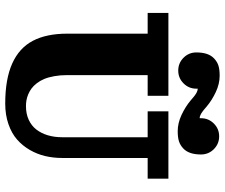

<svg xmlns="http://www.w3.org/2000/svg" viewBox="-82 -756 849 724"><g transform="rotate(90 342.0 -394.5)"><path d="M426.3 -728.5Q426.3 -756.8 446.3 -776.9Q466.3 -796.9 494.6 -796.9Q522.9 -796.9 543 -776.9Q563 -756.8 563 -728.5Q563 -682.6 540.3 -661.6Q527.8 -649.9 513.2 -645.3Q498.5 -640.6 475.1 -640.6Q444.8 -640.6 413.9 -655Q383.1 -669.4 358.6 -689.9Q357.7 -690.7 352.8 -694.9Q347.9 -699.2 346.3 -700.4Q344.7 -701.7 340.5 -705Q336.2 -708.3 333.7 -709.6Q331.3 -710.9 327.8 -712.8Q324.2 -714.6 321 -715.3Q317.9 -716.1 314.9 -716.1V-710.9Q314.9 -682.6 294.9 -662.6Q274.9 -642.6 246.6 -642.6Q218.3 -642.6 198.2 -662.6Q178.2 -682.6 178.2 -710.9Q178.2 -756.8 200.9 -777.8Q213.4 -789.6 228 -794.2Q242.7 -798.8 266.1 -798.8Q296.4 -798.8 327.3 -784.4Q358.2 -770 382.6 -749.5Q383.5 -748.8 388.4 -744.5Q393.3 -740.2 394.9 -739Q396.5 -737.8 400.8 -734.5Q405 -731.2 407.5 -729.9Q409.9 -728.5 413.5 -726.7Q417 -724.9 420.2 -724.1Q423.3 -723.4 426.3 -723.4ZM400.4 -605.5H654.3V-527.3H576.2V-205.1Q576.2 -171.9 569.1 -141.4Q562 -110.8 546 -83.1Q530 -55.4 506.7 -34.9Q483.4 -14.4 448.5 -2.3Q413.6 9.8 371.1 9.8Q278.8 9.8 220.2 -16.5Q161.6 -42.7 134.5 -94.1Q107.4 -145.5 107.4 -224.6V-527.3H29.3V-605.5H341.8V-527.3H263.7V-224.6Q263.7 -198 267.7 -175.5Q271.7 -153.1 278.3 -137.3Q284.9 -121.6 294.4 -109.3Q304 -96.9 314.2 -89.4Q324.5 -81.8 336.3 -76.9Q348.1 -72 358.9 -70.2Q369.6 -68.4 380.9 -68.4Q409.4 -68.4 432 -78.7Q454.6 -89.1 468.9 -107.5Q483.2 -126 490.6 -150.8Q498 -175.5 498 -205.1V-527.3H400.4Z"/></g></svg>

Font: Orelega One
Style: Regular
Weight: 400
Version: Version 1.1 ; ttfautohint (v1.8.3)